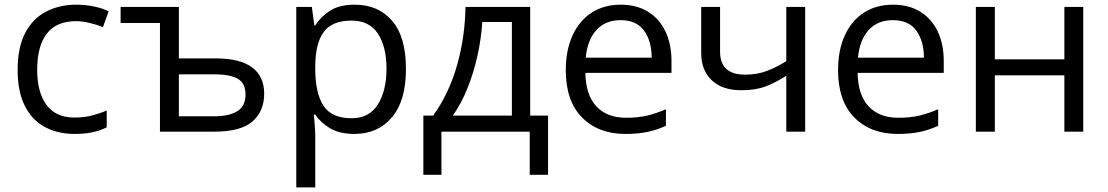

<svg xmlns="http://www.w3.org/2000/svg" viewBox="-20 -565 4755 824"><path d="M299.8 9.8Q227.5 9.8 172.4 -20Q117.2 -49.8 86.4 -110.8Q55.7 -171.9 55.7 -264.6Q55.7 -361.8 88.1 -423.6Q120.6 -485.4 177.7 -515.1Q234.9 -544.9 307.6 -544.9Q347.7 -544.9 385 -536.9Q422.4 -528.8 446.3 -516.6L421.9 -448.7Q397.5 -458.5 365.5 -466.3Q333.5 -474.1 305.7 -474.1Q222.2 -474.1 180.9 -420.7Q139.6 -367.2 139.6 -265.6Q139.6 -168.5 179.7 -114.5Q219.7 -60.5 299.3 -60.5Q341.8 -60.5 376 -69.6Q410.2 -78.6 438 -90.8V-18.6Q411.1 -4.9 378.2 2.4Q345.2 9.8 299.8 9.8Z M747.6 -535.2V-314.5H902.3Q1010.3 -314.5 1062 -275.9Q1113.8 -237.3 1113.8 -163.1Q1113.8 -87.9 1063.7 -43.9Q1013.7 0 899.9 0H666.5V-466.3H497.6V-535.2ZM898.9 -246.1H747.6V-65.9H899.9Q962.4 -65.9 998 -87.6Q1033.7 -109.4 1033.7 -159.2Q1033.7 -208 1000.2 -227.1Q966.8 -246.1 898.9 -246.1Z M1502.9 -544.9Q1603 -544.9 1662.6 -476.1Q1722.2 -407.2 1722.2 -269Q1722.2 -132.3 1661.9 -61.3Q1601.6 9.8 1501 9.8Q1437 9.8 1396.2 -14.6Q1355.5 -39.1 1333 -73.2H1327.1Q1328.6 -54.2 1330.8 -27.3Q1333 -0.5 1333 19.5V239.3H1251.5V-535.2H1318.4L1329.1 -456.1H1333Q1356 -492.7 1396 -518.8Q1436 -544.9 1502.9 -544.9ZM1488.8 -476.6Q1405.3 -476.6 1369.6 -428.2Q1334 -379.9 1333 -283.7V-268.1Q1333 -166.5 1367.7 -112.1Q1402.3 -57.6 1489.7 -57.6Q1564.5 -57.6 1601.6 -116.7Q1638.7 -175.8 1638.7 -270Q1638.7 -364.7 1601.8 -420.7Q1564.9 -476.6 1488.8 -476.6Z M2255.4 -535.2V-68.8H2332V185.1H2253.4V0H1874.5V185.1H1796.9V-68.8H1838.9Q1907.2 -163.6 1941.7 -285.6Q1976.1 -407.7 1977.5 -535.2ZM2176.8 -470.7H2049.8Q2045.4 -399.4 2029.1 -325.7Q2012.7 -252 1985.8 -185.3Q1959 -118.7 1923.3 -68.8H2176.8Z M2644 -544.9Q2712.4 -544.9 2761.2 -514.6Q2810.1 -484.4 2835.9 -429.9Q2861.8 -375.5 2861.8 -302.7V-252.4H2492.2Q2493.7 -158.2 2539.1 -108.9Q2584.5 -59.6 2667 -59.6Q2717.8 -59.6 2756.8 -68.8Q2795.9 -78.1 2837.9 -96.2V-24.9Q2797.4 -6.8 2757.6 1.5Q2717.8 9.8 2663.6 9.8Q2547.9 9.8 2478 -60.8Q2408.2 -131.3 2408.2 -263.7Q2408.2 -350.1 2437.3 -413.3Q2466.3 -476.6 2519.3 -510.7Q2572.3 -544.9 2644 -544.9ZM2643.1 -478.5Q2578.1 -478.5 2539.6 -436Q2501 -393.6 2493.7 -317.4H2776.9Q2776.4 -389.2 2743.9 -433.8Q2711.4 -478.5 2643.1 -478.5Z M3070.3 -535.2V-342.8Q3070.3 -244.6 3178.2 -244.6Q3229 -244.6 3270.5 -260.3Q3312 -275.9 3354.5 -302.7V-535.2H3435.5V0H3354.5V-239.7Q3309.6 -210.9 3266.1 -194.3Q3222.7 -177.7 3162.1 -177.7Q3079.6 -177.7 3034.4 -220.7Q2989.3 -263.7 2989.3 -336.9V-535.2Z M3812.5 -544.9Q3880.9 -544.9 3929.7 -514.6Q3978.5 -484.4 4004.4 -429.9Q4030.3 -375.5 4030.3 -302.7V-252.4H3660.6Q3662.1 -158.2 3707.5 -108.9Q3752.9 -59.6 3835.4 -59.6Q3886.2 -59.6 3925.3 -68.8Q3964.4 -78.1 4006.3 -96.2V-24.9Q3965.8 -6.8 3926 1.5Q3886.2 9.8 3832 9.8Q3716.3 9.8 3646.5 -60.8Q3576.7 -131.3 3576.7 -263.7Q3576.7 -350.1 3605.7 -413.3Q3634.8 -476.6 3687.7 -510.7Q3740.7 -544.9 3812.5 -544.9ZM3811.5 -478.5Q3746.6 -478.5 3708 -436Q3669.4 -393.6 3662.1 -317.4H3945.3Q3944.8 -389.2 3912.4 -433.8Q3879.9 -478.5 3811.5 -478.5Z M4249.5 -535.2V-310.5H4547.9V-535.2H4628.9V0H4547.9V-241.7H4249.5V0H4168V-535.2Z"/></svg>

Font: Open Sans
Style: Regular
Weight: 400
Designer: Monotype Design Team
Foundry: Monotype Imaging Inc.
Version: Version 3.000; ttfautohint (v1.8.4)